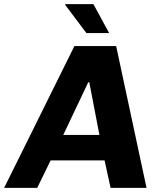

<svg xmlns="http://www.w3.org/2000/svg" viewBox="-62 -909 770 929"><path d="M-42 0 298 -686H500L647 0H473L444 -133H183L118 0ZM244 -256H419L370 -511H365ZM356 -749 253 -886 254 -889H390L466 -749Z"/></svg>

Font: Chivo Medium
Style: Bold Italic
Weight: 700
Italic angle: -8.05°
Version: Version 2.002